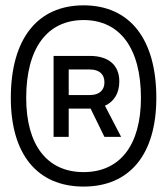

<svg xmlns="http://www.w3.org/2000/svg" viewBox="-20 -706 626 719"><path d="M293 -7.3C466.3 -7.3 565.4 -128.4 565.4 -339.4C565.4 -559.6 466.3 -686 293 -686C119.6 -686 20.5 -559.6 20.5 -339.4C20.5 -128.4 119.6 -7.3 293 -7.3ZM293 -61.5C156.2 -61.5 78.1 -163.1 78.1 -339.4C78.1 -524.4 156.2 -630.9 293 -630.9C429.7 -630.9 507.8 -524.4 507.8 -339.4C507.8 -163.1 429.7 -61.5 293 -61.5ZM180.7 -193.4H237.3V-299.3H316.4C317.4 -299.3 318.4 -299.3 319.3 -299.3L371.1 -193.4H433.6L373 -310.1C407.7 -325.7 426.8 -357.4 426.8 -401.4C426.8 -461.9 386.7 -496.6 316.4 -496.6H180.7ZM237.3 -350.1V-445.8H316.4C351.1 -445.8 371.1 -428.7 371.1 -397.9C371.1 -367.2 351.1 -350.1 316.4 -350.1Z"/></svg>

Font: Cascadia Code Light
Style: Regular
Weight: 300
Monospace: yes
Designer: Aaron Bell
Foundry: Saja Typeworks
Version: Version 2404.023